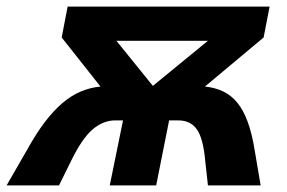

<svg xmlns="http://www.w3.org/2000/svg" viewBox="-67 -559 866 579"><path d="M14 -106Q41 -155 67.5 -190Q94 -225 121 -248Q148 -271 176.5 -283Q205 -295 236 -298L119 -446L137 -539H746L728 -446L551 -298Q581 -295 605.5 -283.5Q630 -272 648.5 -249.5Q667 -227 680 -191.5Q693 -156 701 -106L719 0H560L552 -73Q546 -141 527 -168.5Q508 -196 470 -196H443L404 0H264L304 -196H281Q244 -196 212 -168.5Q180 -141 147 -73L111 0H-47ZM560 -436H284L394 -300Z"/></svg>

Font: Argentum Sans SemiBold
Style: Italic
Weight: 600
Italic angle: -11°
Designer: Julieta Ulanovsky (font), Cristiano Sobral (main changes and remaster)
Foundry: Julieta Ulanovsky (font), Cristiano Sobral (main changes and remaster)
Version: Version 2.007;June 15, 2022;FontCreator 14.0.0.2814 64-bit; 